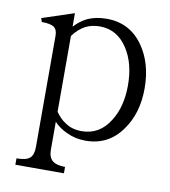

<svg xmlns="http://www.w3.org/2000/svg" viewBox="-74 -548 668 753"><g transform="rotate(10 260.5 -171.0)"><path d="M164.1 -91.8V-393.6Q185.5 -422.9 212.9 -437.5Q238.3 -450.2 269.5 -450.2Q339.8 -450.2 380.9 -385.7Q418 -328.1 418 -241.2Q418 -155.3 380.9 -97.7Q340.8 -33.2 269.5 -33.2Q230.5 -33.2 203.1 -52.7Q182.6 -65.4 164.1 -91.8ZM37.1 141.6H230.5V116.2Q197.3 116.2 180.7 103.5Q164.1 89.8 164.1 59.6V-51.8Q186.5 -28.3 215.8 -15.6Q250 1 291 1Q382.8 1 435.5 -74.2Q484.4 -141.6 484.4 -241.2Q484.4 -341.8 435.5 -410.2Q382.8 -484.4 291 -484.4Q249 -484.4 215.8 -469.7Q187.5 -456.1 164.1 -430.7V-484.4L37.1 -442.4L42 -427.7Q76.2 -427.7 90.8 -418Q104.5 -408.2 104.5 -383.8V59.6Q104.5 90.8 89.8 103.5Q75.2 116.2 37.1 116.2Z"/></g></svg>

Font: Batang
Style: Regular
Weight: 400
Version: Version 2.21